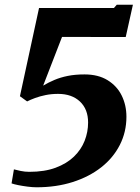

<svg xmlns="http://www.w3.org/2000/svg" viewBox="-20 -777 592 814"><path d="M39 -59Q50 -56 68 -52.2Q86 -48.5 104 -48.5Q169 -48.5 216 -66Q263 -83.5 293.5 -113Q324 -142.5 338.8 -180Q353.5 -217.5 353.5 -257.5Q353.5 -314 319 -346.5Q284.5 -379 226 -379Q198.5 -379 173.8 -374Q149 -369 128.8 -361.5Q108.5 -354 95 -347L64.5 -369L145.5 -743H463L475 -757H543.5L513 -620L243 -620.5L163 -414Q185.5 -427.5 211 -438.2Q236.5 -449 267.5 -455.2Q298.5 -461.5 338.5 -461.5Q396.5 -461.5 436.2 -437Q476 -412.5 496 -371.8Q516 -331 516 -282Q516 -217.5 488 -162.5Q460 -107.5 409 -67.5Q358 -27.5 288.2 -5.2Q218.5 17 135 17Q117.5 17 96.5 14.2Q75.5 11.5 57 7.8Q38.5 4 29 0.5Z"/></svg>

Font: Merriweather 48pt Black
Style: Italic
Weight: 900
Italic angle: -7.8°
Version: Version 2.101